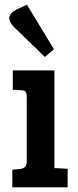

<svg xmlns="http://www.w3.org/2000/svg" viewBox="-20 -806 336 826"><path d="M214 -503V-83L271 -80V0H33V-76L66 -79Q95 -82 95 -111V-389Q95 -406 89.5 -412Q84 -418 70 -418L35 -420V-503ZM96 -786 212 -594 173 -561 45 -685Q20 -708 20 -728Q20 -748 49 -764Z"/></svg>

Font: Bree Serif
Style: Regular
Weight: 400
Designer: Veronika Burian, Jos Scaglione
Foundry: TypeTogether
Version: Version 1.002